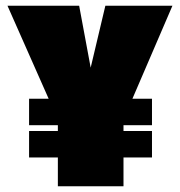

<svg xmlns="http://www.w3.org/2000/svg" viewBox="-20 -647 625 667"><path d="M81 -100V-192H181V-212H81V-304H149L6 -627H255L295 -412L346 -627H579L440 -304H508V-212H409V-192H508V-100H409V0H181V-100Z"/></svg>

Font: Blinker Black
Style: Regular
Weight: 900
Designer: Juergen Huber
Foundry: supertype
Version: Version 1.017;hotconv 1.0.117;makeotfexe 2.5.65602